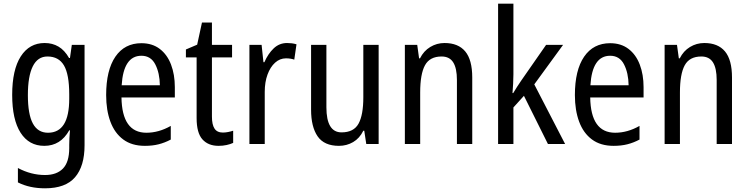

<svg xmlns="http://www.w3.org/2000/svg" viewBox="-20 -831 4054 1040"><path d="M222 -598Q264 -598 297 -578.5Q330 -559 354 -517H359L369 -588H438V-44Q438 69 386.5 129Q335 189 224 189Q140 189 77 157V79Q148 117 224 117Q287 117 321 82Q355 47 355 -29V-46Q355 -61 356 -83Q357 -105 359 -125H355Q308 -41 220 -41Q137 -41 91.5 -112Q46 -183 46 -317Q46 -453 92.5 -525.5Q139 -598 222 -598ZM237 -525Q184 -525 157.5 -471.5Q131 -418 131 -316Q131 -212 158 -162Q185 -112 240 -112Q355 -112 355 -296V-320Q355 -428 326.5 -476.5Q298 -525 237 -525Z M746 -597Q805 -597 845.5 -566Q886 -535 906.5 -481Q927 -427 927 -359V-303H638Q641 -112 773 -112Q840 -112 905 -149V-75Q873 -58 839.5 -49.5Q806 -41 765 -41Q694 -41 647.5 -75.5Q601 -110 578 -172Q555 -234 555 -316Q555 -451 605 -524Q655 -597 746 -597ZM746 -529Q649 -529 639 -369H846Q845 -436 821 -482.5Q797 -529 746 -529Z M1187 -113Q1201 -113 1216 -116Q1231 -119 1243 -123V-57Q1228 -50 1207.5 -45.5Q1187 -41 1164 -41Q1108 -41 1076.5 -76Q1045 -111 1045 -191V-520H987V-563L1048 -589L1074 -709H1128V-588H1237V-520H1128V-199Q1128 -156 1142 -134.5Q1156 -113 1187 -113Z M1535 -598Q1547 -598 1560 -596.5Q1573 -595 1586 -591L1574 -508Q1554 -515 1529 -515Q1496 -515 1470 -491.5Q1444 -468 1429 -427Q1414 -386 1414 -333V-51H1331V-588H1397L1407 -494H1412Q1432 -540 1462.5 -569Q1493 -598 1535 -598Z M2031 -588V-51H1964L1953 -123H1948Q1928 -82 1893 -61.5Q1858 -41 1816 -41Q1736 -41 1700.5 -92.5Q1665 -144 1665 -237V-588H1748V-250Q1748 -114 1830 -114Q1896 -114 1922 -161Q1948 -208 1948 -304V-588Z M2388 -598Q2462 -598 2500 -552.5Q2538 -507 2538 -411V-51H2455V-398Q2455 -461 2435 -493Q2415 -525 2372 -525Q2308 -525 2282 -477.5Q2256 -430 2256 -330V-51H2173V-588H2240L2250 -515H2255Q2275 -555 2310.5 -576.5Q2346 -598 2388 -598Z M2761 -428Q2761 -404 2759.5 -377.5Q2758 -351 2756 -327H2760Q2769 -342 2781 -361Q2793 -380 2803 -394L2938 -588H3030L2874 -374L3041 -51H2948L2818 -312L2761 -249V-51H2678V-811H2761Z M3285 -597Q3344 -597 3384.5 -566Q3425 -535 3445.5 -481Q3466 -427 3466 -359V-303H3177Q3180 -112 3312 -112Q3379 -112 3444 -149V-75Q3412 -58 3378.5 -49.5Q3345 -41 3304 -41Q3233 -41 3186.5 -75.5Q3140 -110 3117 -172Q3094 -234 3094 -316Q3094 -451 3144 -524Q3194 -597 3285 -597ZM3285 -529Q3188 -529 3178 -369H3385Q3384 -436 3360 -482.5Q3336 -529 3285 -529Z M3795 -598Q3869 -598 3907 -552.5Q3945 -507 3945 -411V-51H3862V-398Q3862 -461 3842 -493Q3822 -525 3779 -525Q3715 -525 3689 -477.5Q3663 -430 3663 -330V-51H3580V-588H3647L3657 -515H3662Q3682 -555 3717.5 -576.5Q3753 -598 3795 -598Z"/></svg>

Font: Noto Sans Tamil UI Condensed
Style: Regular
Weight: 400
Width: 3
Designer: Jelle Bosma - Monotype Design Team
Foundry: Monotype Imaging Inc.
Version: Version 2.004; ttfautohint (v1.8.4.7-5d5b)